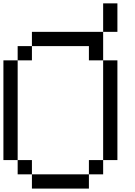

<svg xmlns="http://www.w3.org/2000/svg" viewBox="-20 -1103 790 1123"><path d="M0 -166.7V-750H83.3V-166.7ZM166.7 -166.7V-83.3H83.3V-166.7ZM166.7 -83.3H500V0H166.7ZM166.7 -833.3V-750H83.3V-833.3ZM166.7 -916.7H583.3V-750H500V-833.3H166.7ZM500 -83.3V-166.7H583.3V-83.3ZM666.7 -166.7H583.3V-750H666.7ZM666.7 -916.7H583.3V-1083.3H666.7Z"/></svg>

Font: Galmuri11 Regular
Style: Regular
Weight: 400
Designer: Minseo Lee (Quiple)
Version: Version 2.356;hotconv 1.1.0;makeotfexe 2.6.0 DEVELOPMENT